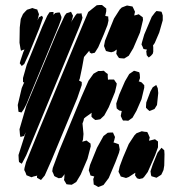

<svg xmlns="http://www.w3.org/2000/svg" viewBox="-20 -729 707 768"><path d="M289 -336 186 -88 159 -27 144 -9 137 -13 128 -18V-24L129 -28L127 -26L114 -23L106 -20L96 -24L86 -28L82 -39L77 -49L78 -57L84 -80L133 -201L267 -524L310 -627L333 -681L367 -708L377 -709H388L405 -695V-684L401 -665H402L413 -663V-658L414 -647L410 -629L395 -591L373 -540L363 -524L359 -518L346 -515L339 -519L337 -526L316 -501L308 -457L299 -414L296 -407L307 -401V-389ZM540 -599 513 -536 495 -506 477 -495 463 -496 456 -497 451 -504 445 -514 446 -520 447 -531 436 -523 425 -520 415 -522 404 -525 401 -532 396 -545 400 -566 414 -601 436 -655 459 -691 467 -699 480 -704 488 -707 499 -705 510 -703 514 -695 520 -682 518 -673 517 -667 525 -669 535 -672 544 -665 551 -660 552 -649ZM137 -615 111 -551 95 -512 77 -473 67 -465 59 -476 62 -487 73 -520 78 -531 71 -529 64 -526 62 -534 58 -558 59 -619 63 -653 72 -673 82 -684 88 -690 104 -695 109 -697 121 -693 129 -691 131 -685 136 -672 130 -648 136 -660 148 -666 152 -658ZM567 -508 565 -524 568 -531H565L554 -533L550 -543L546 -551L548 -560L557 -591L587 -662L600 -679L606 -685L621 -683L626 -682L628 -677L631 -667V-648L617 -599L599 -557L592 -547L593 -541V-522L591 -514L584 -506L575 -499ZM298 -623 127 -209 85 -108 71 -81 67 -74 56 -81 55 -90 54 -109 84 -203 83 -200 76 -185 68 -183 62 -181 60 -189 58 -212 85 -305 208 -600 239 -667 246 -676 256 -679 264 -682 269 -672 272 -666 269 -653 264 -638 267 -645 282 -668 288 -675H301L306 -676L307 -670L310 -658L307 -648ZM216 -628 103 -355 86 -313 75 -292 66 -279 54 -282 53 -290 51 -309 67 -377 77 -400H72V-406V-417L87 -470L149 -622L169 -666L178 -680L186 -681H194V-671V-669L195 -671L201 -677L213 -679H219L221 -674L226 -661L225 -653ZM330 -94 303 -31 285 -1 267 10 254 9 246 8 242 1 236 -9 237 -15 238 -30 240 -34 227 -18 215 -16 202 -22 197 -25 194 -33 189 -44 191 -57 217 -127 305 -340 334 -406 354 -434 373 -445H384L395 -446L404 -438L411 -433V-422L412 -410L411 -409L415 -411H427H436L442 -402L447 -395L446 -387L440 -361L415 -300L397 -267L381 -252L370 -250L361 -249L352 -256L346 -262V-273L347 -278L323 -261L316 -255L314 -246L310 -235L314 -193L312 -171L309 -162L316 -164L326 -167L335 -160L342 -155L343 -144ZM546 -332 526 -286 510 -258 493 -246 481 -247H472L469 -252L463 -265L465 -276L467 -285L457 -287L447 -295L446 -301L445 -315L457 -351L480 -404L497 -433L516 -446L530 -442L537 -440L539 -432L540 -417L535 -402L538 -403L547 -399L557 -388V-378ZM608 -309 598 -293 586 -288 578 -285 572 -290 564 -298V-303L565 -319L582 -364L591 -380L605 -389L611 -376L613 -357ZM600 -107 571 -41 557 -22 551 -16 537 -13 528 -16 520 -28 521 -33V-39V-38L495 -21L484 -17L474 -20L463 -23L460 -30L454 -42L459 -64L472 -99L495 -153L518 -188L526 -196L539 -201L547 -204L558 -202L569 -201L573 -193L579 -179L577 -171L576 -165V-166L600 -172L612 -163V-140ZM442 -81 415 -17 394 11 379 17 373 19 363 13 355 9 354 -2 353 -13 357 -23 350 -25 342 -27 339 -37 335 -48 340 -69 368 -138 394 -185 411 -198 423 -199H432L434 -194L440 -181L437 -168L434 -159H435L447 -155L455 -152L456 -147L459 -131L456 -118ZM637 -67 634 -49 629 -38 625 -30 606 -18 593 -22 586 -24 584 -29 582 -44 591 -71 610 -118 626 -138 637 -128 638 -112Z"/></svg>

Font: Rubik Marker Hatch
Style: Regular
Weight: 400
Designer: Hubert and Fischer, NaN
Foundry: Hubert & Fischer, NaN
Version: Version 2.200